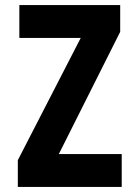

<svg xmlns="http://www.w3.org/2000/svg" viewBox="-20 -734 540 754"><path d="M50 0V-105L297 -585H56V-714H452V-609L211 -129H458V0Z"/></svg>

Font: Noto Sans Mono Condensed Extra
Style: Regular
Weight: 800
Width: 3
Designer: Monotype Design Team
Foundry: Monotype Imaging Inc.
Version: Version 1.900